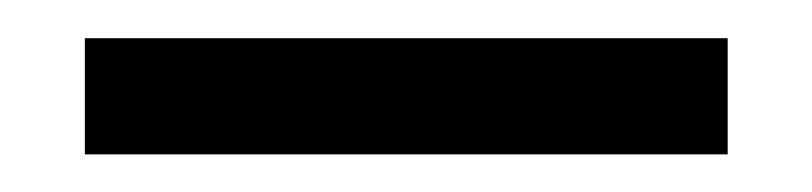

<svg xmlns="http://www.w3.org/2000/svg" viewBox="-20 -616 423 100"><path d="M24.2 -535.6V-596.1H359V-535.6Z"/></svg>

Font: Playfair 5pt SemiExpanded Light
Style: Regular
Weight: 300
Width: 6
Designer: Claus Eggers Sørensen
Foundry: Claus Eggers Sørensen
Version: Version 2.203